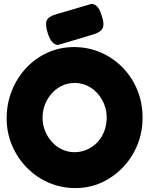

<svg xmlns="http://www.w3.org/2000/svg" viewBox="-20 -939 761 979"><path d="M365 20Q292 20 228.5 -7.5Q165 -35 117 -84Q69 -133 41.5 -197.5Q14 -262 14 -335Q14 -411 40.5 -477Q67 -543 114 -593Q161 -643 223.5 -671Q286 -699 357 -699Q430 -699 493.5 -671.5Q557 -644 605 -595Q653 -546 680 -480.5Q707 -415 707 -339Q707 -265 680.5 -200Q654 -135 606.5 -85.5Q559 -36 497.5 -8Q436 20 365 20ZM360 -163Q394 -163 424 -176.5Q454 -190 476.5 -213.5Q499 -237 511.5 -269.5Q524 -302 524 -339Q524 -376 511 -408Q498 -440 475.5 -464.5Q453 -489 423.5 -502.5Q394 -516 361 -516Q327 -516 297.5 -502.5Q268 -489 245.5 -464.5Q223 -440 210 -408Q197 -376 197 -339Q197 -303 210 -271Q223 -239 245.5 -214.5Q268 -190 297.5 -176.5Q327 -163 360 -163ZM277 -710Q259 -710 246 -725Q233 -740 223 -771Q210 -813 218 -833.5Q226 -854 262 -865L446 -919Q464 -919 477 -904Q490 -889 499 -858Q513 -818 504 -797Q495 -776 461 -765Z"/></svg>

Font: Fredoka
Style: Bold
Weight: 700
Designer: Ben Nathan
Foundry: Milena B. Brandão, Ben Nathan
Version: Version 2.001